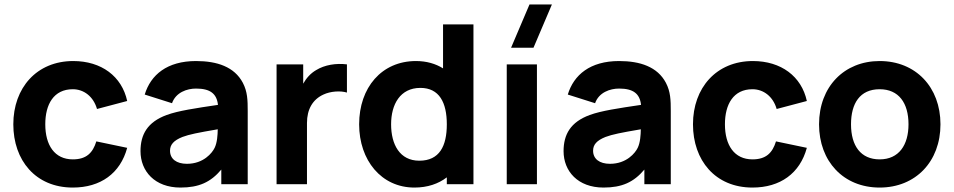

<svg xmlns="http://www.w3.org/2000/svg" viewBox="-20 -830 4297 865"><path d="M308 15C433 15 522 -49 553 -164L414 -193C398 -141 369 -112 308 -112C226 -112 184 -176 184 -270C184 -360 222 -428 308 -428C358 -428 401 -395 417 -339L553 -375C529 -486 437 -555 310 -555C145 -555 40 -434 40 -270C40 -108 140 15 308 15Z M793 15C876 15 929 -9 977 -66V0H1096V-330C1096 -379 1095 -417 1074 -457C1036 -529 958 -555 863 -555C733 -555 659 -493 632 -404L755 -365C772 -414 823 -431 863 -431C927 -431 956.5 -408 962 -357.5C860.5 -342.5 783 -331 731 -312C644 -280 613 -224 613 -149C613 -59 677 15 793 15ZM822 -92C775 -92 746 -114 746 -151C746 -178 762 -197 802 -213C833 -224.5 870 -232 961 -247.5C960.5 -221.5 958.5 -187.5 947 -164C936 -141 897 -92 822 -92Z M1363 0V-276C1363 -338 1389 -382 1437 -404C1469 -419 1513 -422 1543 -413V-540C1494 -546 1443 -538 1404 -514C1379 -499.5 1360 -478 1346 -453V-540H1226V0Z M1847 15C1906.5 15 1955 -2 1993 -31V0H2113V-720H1976V-522C1942.5 -543 1901.5 -555 1854 -555C1699 -555 1598 -435 1598 -270C1598 -108 1698 15 1847 15ZM1869 -106C1781 -106 1742 -179 1742 -270C1742 -360 1783 -434 1874 -434C1959 -434 1993 -368 1993 -270C1993 -172 1960 -106 1869 -106Z M2282.5 -615H2383.5L2466.5 -810H2365.5ZM2399 0V-540H2263V0Z M2699 15C2782 15 2835 -9 2883 -66V0H3002V-330C3002 -379 3001 -417 2980 -457C2942 -529 2864 -555 2769 -555C2639 -555 2565 -493 2538 -404L2661 -365C2678 -414 2729 -431 2769 -431C2833 -431 2862.5 -408 2868 -357.5C2766.5 -342.5 2689 -331 2637 -312C2550 -280 2519 -224 2519 -149C2519 -59 2583 15 2699 15ZM2728 -92C2681 -92 2652 -114 2652 -151C2652 -178 2668 -197 2708 -213C2739 -224.5 2776 -232 2867 -247.5C2866.5 -221.5 2864.5 -187.5 2853 -164C2842 -141 2803 -92 2728 -92Z M3370 15C3495 15 3584 -49 3615 -164L3476 -193C3460 -141 3431 -112 3370 -112C3288 -112 3246 -176 3246 -270C3246 -360 3284 -428 3370 -428C3420 -428 3463 -395 3479 -339L3615 -375C3591 -486 3499 -555 3372 -555C3207 -555 3102 -434 3102 -270C3102 -108 3202 15 3370 15Z M3943 15C4105 15 4217 -102 4217 -270C4217 -437 4106 -555 3943 -555C3783 -555 3670 -439 3670 -270C3670 -103 3780 15 3943 15ZM3943 -112C3858 -112 3814 -173 3814 -270C3814 -364 3854 -428 3943 -428C4029 -428 4073 -366 4073 -270C4073 -177 4030 -112 3943 -112Z"/></svg>

Font: Manrope ExtraBold
Style: Regular
Weight: 800
Designer: Mikhail Sharanda
Foundry: Mikhail Sharanda
Version: Version 4.505